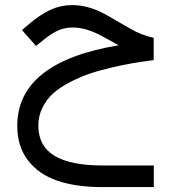

<svg xmlns="http://www.w3.org/2000/svg" viewBox="-20 -406 682 765"><path d="M452.6 -225.6 388.2 -261.2Q323.7 -296.4 270.5 -296.4Q239.7 -296.4 214.1 -285.6Q188.5 -274.9 158.2 -251L123.5 -223.1L67.4 -286.1L97.2 -311.5Q142.6 -349.6 182.6 -367.7Q222.7 -385.7 267.6 -385.7Q335.9 -385.7 407.2 -344.7L499.5 -291.5Q544.9 -265.1 592.3 -255.4V-166.5Q546.4 -160.6 508.1 -154.1Q469.7 -147.5 420.7 -136Q371.6 -124.5 333.3 -111.1Q294.9 -97.7 255.9 -77.1Q216.8 -56.6 190.9 -33Q165 -9.3 148.9 23.4Q132.8 56.2 132.8 93.8Q132.8 175.8 196.8 214.6Q260.7 253.4 391.6 253.4H592.8V339.4H385.7Q282.7 339.4 208.5 314Q134.3 288.6 91.6 233.2Q48.8 177.7 48.8 95.2Q48.8 -158.2 452.6 -225.6Z"/></svg>

Font: Shabnam FD-WOL
Style: FD-WOL
Weight: 400
Foundry: DejaVu fonts team - Redesigned by Saber Rastikerdar - Based on Vazir font
Version: Version 5.0.1